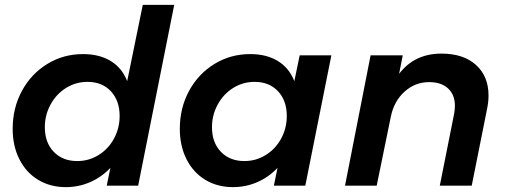

<svg xmlns="http://www.w3.org/2000/svg" viewBox="-20 -762 2075 788"><path d="M32 -233Q32 -319 70 -389Q108 -459 174 -499.5Q240 -540 321 -540Q388 -540 434.5 -511.5Q481 -483 502 -429L566 -742H695L547 0H418L433 -73Q397 -35 350 -14.5Q303 6 250 6Q186 6 136.5 -24Q87 -54 59.5 -108.5Q32 -163 32 -233ZM471 -286Q471 -349 435 -387.5Q399 -426 339 -426Q291 -426 251 -401Q211 -376 187.5 -333Q164 -290 164 -240Q164 -177 200.5 -139Q237 -101 297 -101Q345 -101 385 -126Q425 -151 448 -193.5Q471 -236 471 -286Z M718 -233Q718 -319 756 -389Q794 -459 860 -499.5Q926 -540 1007 -540Q1074 -540 1120.5 -511.5Q1167 -483 1188 -429L1210 -535H1340L1233 0H1104L1119 -73Q1083 -35 1036 -14.5Q989 6 936 6Q872 6 822.5 -24Q773 -54 745.5 -108.5Q718 -163 718 -233ZM1157 -286Q1157 -349 1121 -387.5Q1085 -426 1025 -426Q977 -426 937 -401Q897 -376 873.5 -333Q850 -290 850 -240Q850 -177 886.5 -139Q923 -101 983 -101Q1031 -101 1071 -126Q1111 -151 1134 -193.5Q1157 -236 1157 -286Z M1985 -370Q1985 -344 1979 -315L1916 0H1785L1844 -296Q1847 -313 1847 -328Q1847 -373 1819 -399Q1791 -425 1741 -425Q1684 -425 1640.5 -386Q1597 -347 1584 -283L1526 0H1396L1501 -535H1633L1618 -459Q1681 -542 1792 -542Q1882 -542 1933.5 -495.5Q1985 -449 1985 -370Z"/></svg>

Font: Gontserrat Medium
Style: Italic
Weight: 500
Italic angle: -11.3°
Designer: Julieta Ulanovsky
Foundry: Julieta Ulanovsky
Version: Version 6.001